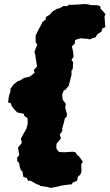

<svg xmlns="http://www.w3.org/2000/svg" viewBox="-20 -810 541 948"><path d="M31 -356 32 -372 48 -394 69 -410 80 -413 98 -425 128 -432 139 -441 151 -451 147 -464 163 -482 157 -518 155 -535 150 -554 164 -590 156 -601V-635L171 -665L185 -691L190 -702L205 -713L207 -726L226 -738L239 -753L264 -768H272L293 -780H312L321 -787L330 -786L354 -787L398 -790L412 -789L428 -785L464 -784L476 -778V-767L485 -758L501 -740L496 -730L498 -701L500 -676L485 -669L481 -654L460 -640L452 -626L439 -622L422 -615L414 -618L378 -621L355 -614L351 -612L349 -594L335 -581L341 -554L343 -530L333 -514L341 -504L339 -468L333 -462V-440L325 -409L319 -386L303 -367L295 -363L287 -344L289 -319L305 -297L302 -278L310 -250V-235L300 -225L296 -207L287 -174L288 -164L275 -146L281 -127L259 -100L258 -81L261 -72L271 -60L295 -58L339 -61L353 -58L358 -48L372 -36L375 -31L389 -12L381 1L382 23V39L376 53L365 62L360 83L338 92L335 100L322 101L285 106L261 112L230 118L213 113L179 108L175 104L160 99L131 82L119 83L112 69L95 63L91 36L83 30L78 16L74 -6L65 -14V-33L75 -43L69 -82L82 -97L88 -105L83 -125L98 -153L111 -176L117 -201L116 -226L99 -239L98 -248L65 -255L52 -268L37 -288L34 -300L20 -304L24 -336Z"/></svg>

Font: Winky Rough Black
Style: Italic
Weight: 900
Italic angle: -8.97852°
Designer: Simon Atzbach
Foundry: typofactur
Version: Version 1.206; ttfautohint (v1.8.4.7-5d5b)